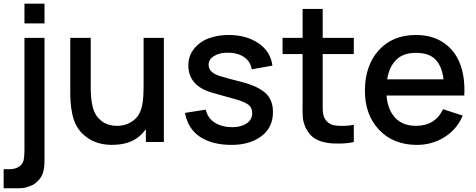

<svg xmlns="http://www.w3.org/2000/svg" viewBox="-30 -767 2570 1037"><path d="M102.1 -747.1H210.4V-640.6H102.1ZM17.6 147H-10.3V250H51.3Q76.7 250 93 248.5Q109.4 247.1 133.5 237.8Q157.7 228.5 174.8 210.4Q187.5 197.3 195.3 182.9Q203.1 168.5 206.3 148.9Q209.5 129.4 210 116.2Q210.4 103 210.4 75.7Q210.4 69.8 210.4 66.9V-562.5H102.1V41.5Q102.1 77.6 98.1 95.5Q94.2 113.3 82.5 125Q60.5 147 17.6 147Z M745.6 -562.5H855V0H757.8V-68.8L740.2 -47.9Q688.5 9.3 597.7 14.6Q491.7 22.5 423.3 -37.6Q398.4 -59.1 382.8 -88.1Q367.2 -117.2 360.1 -152.3Q353 -187.5 351.1 -217.8Q349.1 -248 349.6 -289.6V-562.5H460V-293.9Q460 -231.9 470.9 -188.2Q481.9 -144.5 512.2 -118.7Q547.9 -85.9 609.9 -87.4Q658.7 -90.3 692.4 -117.7Q728 -145 738.3 -201.2Q745.6 -232.4 745.6 -315.4V-316.9Z M1441.4 -412.6 1329.6 -392.6Q1322.8 -434.6 1289.6 -457.8Q1256.3 -481 1207 -482.4Q1159.7 -483.9 1128.2 -465.8Q1096.7 -447.8 1096.7 -417.5Q1096.7 -393.6 1114.5 -378.2Q1132.3 -362.8 1168.5 -353Q1205.6 -341.8 1272.5 -325.2Q1360.4 -302.7 1402.3 -265.9Q1444.3 -229 1444.3 -161.6Q1444.3 -78.1 1381.6 -31.2Q1318.8 15.6 1220.2 15.6Q1117.7 15.6 1051.5 -27.1Q985.4 -69.8 969.2 -157.2L1081.1 -174.8Q1091.8 -128.4 1130.9 -104.2Q1169.9 -80.1 1224.6 -80.1Q1271.5 -80.1 1301.8 -100.1Q1332 -120.1 1332 -156.2Q1332 -186.5 1311 -201.9Q1290 -217.3 1245.6 -230L1118.2 -265.6Q987.3 -302.7 987.3 -413.6Q987.3 -465.8 1018.6 -504.2Q1049.8 -542.5 1098.1 -560.3Q1146.5 -578.1 1204.6 -578.1Q1299.8 -578.1 1365.5 -533.9Q1431.2 -489.7 1441.4 -412.6Z M1712.9 -475.1V-227.1Q1712.9 -222.7 1712.9 -208.5Q1712.9 -194.3 1712.9 -190.2Q1712.9 -186 1713.1 -175.3Q1713.4 -164.6 1714.1 -159.9Q1714.8 -155.3 1716.3 -147.9Q1717.8 -140.6 1719.7 -135.5Q1721.7 -130.4 1724.6 -126Q1744.1 -91.8 1788.1 -88.4Q1832.5 -84 1880.9 -92.8V0Q1851.6 7.3 1808.6 8.3Q1765.6 9.3 1737.8 4.4Q1697.8 -2 1671.4 -18.1Q1645 -34.2 1626.5 -66.9Q1620.1 -77.1 1615.7 -89.6Q1611.3 -102.1 1608.9 -111.3Q1606.4 -120.6 1605.5 -137.5Q1604.5 -154.3 1604.2 -162.1Q1604 -169.9 1604.2 -191.7Q1604.5 -213.4 1604.5 -220.7V-475.1H1496.1V-562.5H1604.5V-718.8H1712.9V-562.5H1880.9V-475.1Z M2057.6 -251Q2064 -173.8 2104.7 -130.6Q2145.5 -87.4 2216.3 -87.4Q2320.3 -87.4 2362.8 -177.2L2469.2 -142.6Q2438 -68.4 2370.8 -26.4Q2303.7 15.6 2222.2 15.6Q2094.2 15.6 2017.6 -65.7Q1940.9 -147 1940.9 -275.9Q1940.9 -412.6 2015.6 -495.4Q2090.3 -578.1 2216.3 -578.1Q2304.7 -578.1 2366.2 -536.1Q2427.7 -494.1 2455.3 -420.9Q2482.9 -347.7 2477.5 -251ZM2216.3 -481.4Q2148.4 -481.9 2110.1 -444.1Q2071.8 -406.2 2061 -338.4H2365.2Q2357.4 -409.2 2322 -445.6Q2286.6 -481.9 2216.3 -481.4Z"/></svg>

Font: Manrope3 Semibold
Style: Regular
Weight: 600
Width: 4
Designer: Mikhail Sharanda
Foundry: Mikhail Sharanda
Version: Version 3.000;PS 003.000;hotconv 1.0.88;makeotf.lib2.5.64775